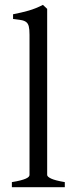

<svg xmlns="http://www.w3.org/2000/svg" viewBox="-20 -777 311 797"><path d="M29.3 0V-21Q50.3 -24.4 64.5 -28.1Q78.6 -31.7 86.9 -35.4Q95.2 -39.1 98.9 -43Q102.5 -46.9 102.5 -50.8V-632.8Q102.5 -654.8 99.6 -667Q96.7 -679.2 88.9 -685.3Q81.1 -691.4 67.9 -693.6Q54.7 -695.8 34.2 -698.2V-717.8Q69.3 -724.6 98.6 -732.9Q127.9 -741.2 158.2 -756.8L175.8 -740.2V-50.8Q175.8 -43.5 192.4 -35.6Q209 -27.8 249 -21V0Z"/></svg>

Font: 4542c183b97760f0 - subset of Gentium Basic
Style: Regular
Weight: 400
Designer: J. Victor Gaultney and Annie Olsen
Foundry: SIL International
Version: Version 1.100